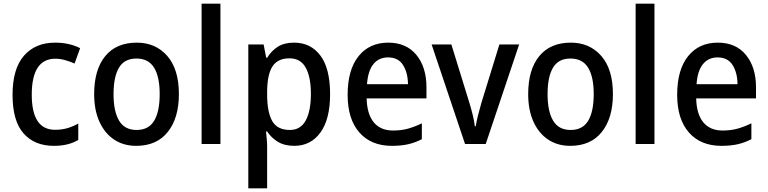

<svg xmlns="http://www.w3.org/2000/svg" viewBox="-20 -846 4159 1040"><path d="M272 -56Q167 -56 107.5 -123.5Q48 -191 48 -332Q48 -474 110 -544.5Q172 -615 278 -615Q320 -615 355 -606.5Q390 -598 414 -585L384 -502Q359 -513 332 -520.5Q305 -528 280 -528Q152 -528 152 -333Q152 -143 278 -143Q315 -143 345.5 -152Q376 -161 404 -177V-88Q351 -56 272 -56Z M949 -336Q949 -207 889 -131.5Q829 -56 718 -56Q649 -56 598 -90Q547 -124 518.5 -187Q490 -250 490 -336Q490 -469 550 -542Q610 -615 721 -615Q823 -615 886 -543Q949 -471 949 -336ZM595 -336Q595 -243 625 -192.5Q655 -142 720 -142Q785 -142 815 -192Q845 -242 845 -336Q845 -430 814.5 -479.5Q784 -529 719 -529Q654 -529 624.5 -479.5Q595 -430 595 -336Z M1174 -66H1072V-826H1174Z M1573 -615Q1663 -615 1715.5 -545Q1768 -475 1768 -336Q1768 -200 1715.5 -128Q1663 -56 1574 -56Q1521 -56 1485 -78Q1449 -100 1427 -134H1421Q1423 -114 1425 -91.5Q1427 -69 1427 -52V174H1325V-605H1408L1422 -533H1427Q1450 -571 1485 -593Q1520 -615 1573 -615ZM1548 -530Q1484 -530 1456 -486.5Q1428 -443 1427 -353V-334Q1427 -239 1454.5 -190.5Q1482 -142 1550 -142Q1608 -142 1636 -193.5Q1664 -245 1664 -337Q1664 -429 1636 -479.5Q1608 -530 1548 -530Z M2083 -615Q2181 -615 2235.5 -548.5Q2290 -482 2290 -373V-313H1966Q1968 -228 2004.5 -183.5Q2041 -139 2109 -139Q2153 -139 2189.5 -149Q2226 -159 2265 -178V-92Q2228 -73 2190 -64.5Q2152 -56 2103 -56Q1990 -56 1926.5 -128.5Q1863 -201 1863 -332Q1863 -468 1922 -541.5Q1981 -615 2083 -615ZM2082 -535Q2032 -535 2002.5 -498.5Q1973 -462 1968 -390H2190Q2189 -453 2163 -494Q2137 -535 2082 -535Z M2499 -66 2318 -605H2425L2521 -294Q2531 -262 2540 -226Q2549 -190 2552 -162H2557Q2560 -185 2569 -220Q2578 -255 2587 -287L2685 -605H2792L2611 -66Z M3300 -336Q3300 -207 3240 -131.5Q3180 -56 3069 -56Q3000 -56 2949 -90Q2898 -124 2869.5 -187Q2841 -250 2841 -336Q2841 -469 2901 -542Q2961 -615 3072 -615Q3174 -615 3237 -543Q3300 -471 3300 -336ZM2946 -336Q2946 -243 2976 -192.5Q3006 -142 3071 -142Q3136 -142 3166 -192Q3196 -242 3196 -336Q3196 -430 3165.5 -479.5Q3135 -529 3070 -529Q3005 -529 2975.5 -479.5Q2946 -430 2946 -336Z M3525 -66H3423V-826H3525Z M3868 -615Q3966 -615 4020.5 -548.5Q4075 -482 4075 -373V-313H3751Q3753 -228 3789.5 -183.5Q3826 -139 3894 -139Q3938 -139 3974.5 -149Q4011 -159 4050 -178V-92Q4013 -73 3975 -64.5Q3937 -56 3888 -56Q3775 -56 3711.5 -128.5Q3648 -201 3648 -332Q3648 -468 3707 -541.5Q3766 -615 3868 -615ZM3867 -535Q3817 -535 3787.5 -498.5Q3758 -462 3753 -390H3975Q3974 -453 3948 -494Q3922 -535 3867 -535Z"/></svg>

Font: Noto Sans Malayalam UI SemiCondensed Medium
Style: Regular
Weight: 500
Width: 4
Designer: Jelle Bosma - Monotype Design Team
Foundry: Monotype Imaging Inc.
Version: Version 2.104; ttfautohint (v1.8.4.7-5d5b)